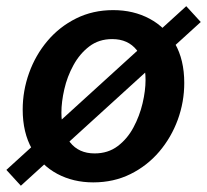

<svg xmlns="http://www.w3.org/2000/svg" viewBox="-38 -572 663 615"><path d="M260.7 12.2Q196.8 12.2 145.5 -15.1Q94.2 -42.5 64.5 -94.7Q34.7 -147 34.7 -221.2Q34.7 -281.2 55.2 -338.4Q75.7 -395.5 114 -440.9Q152.3 -486.3 205.8 -512.9Q259.3 -539.6 324.7 -539.6Q389.6 -539.6 441.2 -512Q492.7 -484.4 522.5 -432.4Q552.2 -380.4 552.2 -306.2Q552.2 -245.6 531.5 -188.7Q510.7 -131.8 472.2 -86.4Q433.6 -41 379.9 -14.4Q326.2 12.2 260.7 12.2ZM265.1 -80.6Q308.1 -80.6 339.1 -104Q370.1 -127.4 389.6 -164.1Q409.2 -200.7 418.7 -241.2Q428.2 -281.7 428.2 -315.9Q428.2 -376 400.1 -411.4Q372.1 -446.8 321.3 -446.8Q278.8 -446.8 248 -423.3Q217.3 -399.9 197.3 -363.3Q177.2 -326.7 168 -286.1Q158.7 -245.6 158.7 -211.4Q158.7 -151.4 186.5 -116Q214.4 -80.6 265.1 -80.6ZM28.8 22.9 -17.6 -27.8 558.6 -552.2 605 -501.5Z"/></svg>

Font: Schibsted Grotesk SemiBold
Style: Italic
Weight: 600
Italic angle: -12°
Designer: Bakken & Baeck AS, Henrik Kongsvoll
Foundry: Schibsted ASA
Version: Version 1.100;gftools[0.9.25]